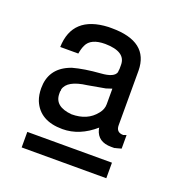

<svg xmlns="http://www.w3.org/2000/svg" viewBox="-90 -818 549 590"><g transform="rotate(20 185.0 -522.5)"><path d="M319.8 -354V-303.2H43V-354ZM333 -449.2V-404.8L314.9 -399.9H313L312 -398.9H311H310.1H300.8Q256.8 -398.9 247.1 -436L246.1 -441.9Q196.8 -398.9 141.1 -398.9Q66.9 -398.9 43.9 -455.1Q37.1 -473.1 37.1 -495.1Q37.1 -557.1 94.2 -582L104 -585.9Q141.1 -596.2 193.8 -600.1Q236.8 -603 242.2 -622.1V-623V-624V-625L243.2 -632.8V-646Q243.2 -689 175.8 -689.9Q128.9 -689.9 116.2 -662.1Q110.8 -650.9 107.9 -633.8H48.8Q51.8 -736.8 167 -742.2H178.2Q298.8 -742.2 299.8 -647.9V-469.2Q299.8 -445.8 323.2 -445.8ZM243.2 -517.1V-567.9H242.2L224.1 -562L167 -551.8Q104 -543.9 96.2 -512.2V-511.2V-509.8V-508.8V-507.8V-506.8L95.2 -505.9V-498Q95.2 -456.1 151.9 -451.2Q204.1 -451.2 231 -485.8L231.9 -486.8Q243.2 -501 243.2 -517.1Z"/></g></svg>

Font: SolaimanLipiNormal
Style: Normal
Weight: 400
Designer: Solaiman Karim
Version: Version 1.6.1 ; ttfautohint (v1.5.65-e2d9)